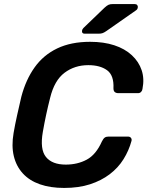

<svg xmlns="http://www.w3.org/2000/svg" viewBox="-20 -916 726 946"><path d="M296 10Q228 10 176.5 -8Q125 -26 92.5 -61.5Q60 -97 48 -147Q36 -197 47 -261Q54 -302 64.5 -349Q75 -396 85 -439Q107 -523 150.5 -584Q194 -645 262 -677.5Q330 -710 424 -710Q491 -710 543 -693Q595 -676 629.5 -644Q664 -612 678 -570Q692 -528 682 -478Q681 -469 675 -463Q669 -457 660 -457H564Q552 -457 545.5 -462.5Q539 -468 539 -481Q542 -545 507.5 -570Q473 -595 415 -595Q348 -595 298 -557.5Q248 -520 227 -434Q206 -352 191 -266Q176 -180 206.5 -142.5Q237 -105 304 -105Q362 -105 407.5 -129.5Q453 -154 482 -219Q489 -233 496 -238Q503 -243 514 -243H611Q620 -243 625 -237Q630 -231 628 -222Q615 -174 588.5 -131.5Q562 -89 520.5 -57.5Q479 -26 423.5 -8Q368 10 296 10ZM397 -750Q383 -750 384 -764Q385 -772 391 -778L495 -878Q507 -889 515 -892.5Q523 -896 536 -896H643Q652 -896 656 -891Q660 -886 659 -880Q658 -870 650 -865L504 -763Q494 -756 486 -753Q478 -750 466 -750Z"/></svg>

Font: Rubik Medium
Style: Italic
Weight: 500
Italic angle: -12°
Designer: Hubert and Fischer
Foundry: Hubert and Fischer
Version: Version 2.300;gftools[0.9.30]